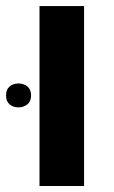

<svg xmlns="http://www.w3.org/2000/svg" viewBox="-52 -622 381 642"><path d="M80.1 0V-601.8H229.1V0ZM-31.8 -303Q-31.8 -322.9 -19.9 -332.9Q-7.9 -342.9 10 -342.9Q27 -342.9 39.5 -332.9Q51.9 -322.9 51.9 -303Q51.9 -283 39.5 -273Q27 -263 10 -263Q-7.9 -263 -19.9 -273Q-31.8 -283 -31.8 -303Z"/></svg>

Font: Noto Sans Hebrew
Style: Regular
Weight: 400
Designer: Monotype Design Team
Foundry: Monotype Imaging Inc.
Version: Version 2.003;January 10, 2023;FontCreator 14.0.0.2877 64-bi